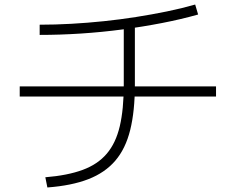

<svg xmlns="http://www.w3.org/2000/svg" viewBox="-20 -788 1040 847"><path d="M180 -6Q278 -14 344.5 -38.5Q411 -63 451 -110Q491 -157 508.5 -231.5Q526 -306 526 -414V-688H575V-414Q575 -298 554.5 -215Q534 -132 488.5 -79Q443 -26 369.5 2.5Q296 31 189 39ZM67 -362V-407H933V-362ZM155 -679Q223 -679 294.5 -683Q366 -687 438 -694.5Q510 -702 580 -713Q650 -724 716 -737.5Q782 -751 841 -768L854 -724Q780 -703 695 -686.5Q610 -670 519.5 -658Q429 -646 336.5 -640Q244 -634 155 -634Z"/></svg>

Font: M PLUS 2 Thin Light
Style: Regular
Weight: 300
Version: Version 1.001